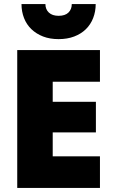

<svg xmlns="http://www.w3.org/2000/svg" viewBox="-20 -927 568 947"><path d="M65 0Q65 -168 65 -340Q65 -512 65 -680Q166 -680 269 -680Q372 -680 473 -680Q473 -642 473 -602Q473 -562 473 -524Q415 -524 356.5 -524Q298 -524 240 -524Q240 -499 240 -474.5Q240 -450 240 -425Q293 -425 347 -425Q401 -425 453 -425Q453 -388 453 -350Q453 -312 453 -274Q401 -274 347 -274Q293 -274 240 -274Q240 -245 240 -215Q240 -185 240 -156Q298 -156 356.5 -156Q415 -156 473 -156Q473 -118 473 -78Q473 -38 473 0Q372 0 269 0Q166 0 65 0ZM269 -734Q269 -734 269 -734Q269 -734 269 -734Q226 -734 192.5 -747Q159 -760 135 -783Q111 -806 98.5 -838Q86 -870 86 -907Q115 -907 145 -907Q175 -907 204 -907Q204 -881 221 -865Q238 -849 269 -849Q301 -849 317.5 -865Q334 -881 334 -907Q363 -907 393 -907Q423 -907 452 -907Q452 -870 439.5 -838Q427 -806 403.5 -783Q380 -760 346 -747Q312 -734 269 -734Z"/></svg>

Font: Tilt Warp
Style: Regular
Weight: 400
Designer: Andy Clymer
Foundry: Andy Clymer
Version: Version 1.000